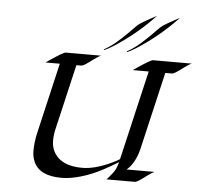

<svg xmlns="http://www.w3.org/2000/svg" viewBox="-62 -1022 1142 1099"><g transform="rotate(5 509.0 -472.5)"><path d="M1017.6 -703.1Q1003.4 -698.2 974.6 -676.5Q945.8 -654.8 931.6 -645.8Q917.5 -636.7 907.2 -636.7H871.1L767.1 -189.9Q746.1 -106.9 698.7 -66.9H859.9Q845.7 -62 816.9 -40.3Q788.1 -18.6 773.9 -9.5Q759.8 -0.5 749.5 -0.5H588.9Q629.4 -44.4 638.7 -65.9Q647.9 -87.4 652.3 -105Q561.5 -49.8 510.3 -28.8Q408.7 13.2 330.6 13.2Q204.6 13.2 170.9 -64.5Q158.2 -92.8 158.2 -126Q158.2 -174.8 170.9 -231.4L265.1 -636.7H183.1Q187.5 -639.6 196.3 -645.8Q205.1 -651.9 216.1 -659.2Q227.1 -666.5 239 -674.3Q251 -682.1 261.7 -688.5Q286.6 -703.1 293.5 -703.1H496.6Q482.4 -698.2 453.6 -676.5Q424.8 -654.8 410.6 -645.8Q396.5 -636.7 386.2 -636.7H360.4L272.5 -259.3Q265.1 -228 265.1 -193.6Q265.1 -159.2 279.8 -131.6Q294.4 -104 318.8 -86.9Q364.7 -54.2 444.3 -54.2Q517.1 -54.2 609.4 -97.7Q636.2 -109.9 656.2 -122.6L775.9 -636.7H684.6Q689 -639.6 697.8 -645.8Q706.5 -651.9 717.5 -659.2Q728.5 -666.5 740.5 -674.3Q752.4 -682.1 763.2 -688.5Q788.1 -703.1 794.9 -703.1ZM927.7 -958Q831.1 -855.5 714.8 -777.8Q675.3 -751 640.6 -735.4L642.1 -741.2Q681.6 -763.2 715.6 -793.2Q749.5 -823.2 770.3 -844Q791 -864.7 800.8 -875Q821.3 -896.5 830.8 -902.8Q840.3 -909.2 850.3 -915.3Q860.4 -921.4 871.6 -927.7Q882.8 -934.1 893.6 -939.9Q908.2 -948.2 927.7 -958ZM795.9 -958Q699.2 -855.5 583 -777.8Q543.5 -751 508.8 -735.4L510.3 -741.2Q549.8 -763.2 583.7 -793.2Q617.7 -823.2 638.4 -844Q659.2 -864.7 668.9 -875Q689.5 -896.5 699 -902.8Q708.5 -909.2 718.5 -915.3Q728.5 -921.4 739.7 -927.7Q751 -934.1 761.7 -939.9Q776.4 -948.2 795.9 -958Z"/></g></svg>

Font: Fondamento
Style: Italic
Weight: 400
Italic angle: -12°
Version: Version 1.000